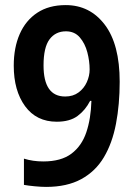

<svg xmlns="http://www.w3.org/2000/svg" viewBox="-20 -815 530 754"><path d="M450 -494Q450 -405 435.5 -329Q421 -253 388 -197.5Q355 -142 299 -111.5Q243 -81 161 -81Q142 -81 116 -83.5Q90 -86 74 -89V-192Q109 -181 150 -181Q220 -181 260.5 -211.5Q301 -242 319 -295.5Q337 -349 339 -419H334Q315 -382 284.5 -359.5Q254 -337 203 -337Q123 -337 78.5 -398Q34 -459 34 -557Q34 -628 57.5 -681.5Q81 -735 126.5 -765Q172 -795 238 -795Q333 -795 391.5 -718Q450 -641 450 -494ZM239 -692Q198 -692 174.5 -660.5Q151 -629 151 -558Q151 -436 236 -436Q267 -436 288.5 -452Q310 -468 321 -492.5Q332 -517 332 -542Q332 -575 323 -609.5Q314 -644 293.5 -668Q273 -692 239 -692Z"/></svg>

Font: Noto Sans Kannada UI Condensed SemiBold
Style: Regular
Weight: 600
Width: 3
Designer: Jelle Bosma - Monotype Design Team
Foundry: Monotype Imaging Inc.
Version: Version 2.005; ttfautohint (v1.8.4.7-5d5b)